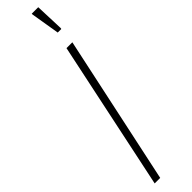

<svg xmlns="http://www.w3.org/2000/svg" viewBox="-317 -868 836 836"><g transform="rotate(-45 100.5 -450.5)"><path d="M12 0 157 -688H193L46 0ZM178 -763 156 -896V-901H196L201 -768L200 -763Z"/></g></svg>

Font: Saira ExtraCondensed Thin
Style: Italic
Weight: 250
Width: 2
Italic angle: -12°
Designer: Hector Gatti with collaboration of the Omnibus-Type team
Foundry: Omnibus-Type
Version: Version 1.101